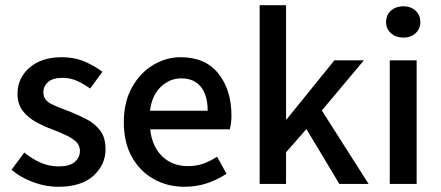

<svg xmlns="http://www.w3.org/2000/svg" viewBox="-20 -704 1688 735"><path d="M203 11Q154 11 106 -7Q58 -25 24 -54L73 -120Q104 -95 136 -81Q168 -67 206 -67Q246 -67 266 -84Q286 -101 286 -127Q286 -148 270.5 -162Q255 -176 231.5 -187Q208 -198 182 -208Q151 -219 119.5 -236Q88 -253 67.5 -279Q47 -305 47 -345Q47 -405 93 -445Q139 -485 217 -485Q265 -485 304.5 -468Q344 -451 372 -429L325 -365Q300 -383 274.5 -394.5Q249 -406 220 -406Q182 -406 164 -390Q146 -374 146 -350Q146 -321 176.5 -306Q207 -291 247 -277Q279 -264 310.5 -248Q342 -232 363 -205Q384 -178 384 -133Q384 -73 337.5 -31Q291 11 203 11Z M686 11Q621 11 568.5 -18.5Q516 -48 485 -103Q454 -158 454 -236Q454 -313 485 -369Q516 -425 566 -455Q616 -485 671 -485Q766 -485 816 -422.5Q866 -360 866 -261Q866 -245 864 -231Q862 -217 860 -209H555Q562 -143 601 -105.5Q640 -68 700 -68Q731 -68 758 -77.5Q785 -87 811 -104L847 -39Q813 -16 772.5 -2.5Q732 11 686 11ZM554 -280H775Q775 -339 749 -371.5Q723 -404 674 -404Q630 -404 596 -372Q562 -340 554 -280Z M974 0V-684H1075V-248H1078L1260 -473H1373L1212 -281L1391 0H1279L1153 -210L1075 -121V0Z M1472 0V-473H1575V0ZM1524 -560Q1496 -560 1477 -576.5Q1458 -593 1458 -620Q1458 -647 1477 -663.5Q1496 -680 1524 -680Q1552 -680 1570.5 -663.5Q1589 -647 1589 -620Q1589 -593 1570.5 -576.5Q1552 -560 1524 -560Z"/></svg>

Font: Narnoor Medium
Style: Regular
Weight: 500
Designer: S. Sridhar Murthy
Foundry: SIL International
Version: Version 3.000